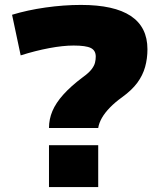

<svg xmlns="http://www.w3.org/2000/svg" viewBox="-20 -760 643 780"><path d="M179 -240Q179 -276 193 -309Q207 -342 237.5 -376Q268 -410 316 -446Q341 -464 352 -478.5Q363 -493 366 -505.5Q369 -518 369 -530Q369 -555 349 -565Q329 -575 279 -575Q236 -575 180 -564.5Q124 -554 64 -535L29 -700Q91 -719 165 -729.5Q239 -740 309 -740Q579 -740 579 -560Q579 -522 569.5 -488Q560 -454 538 -424Q516 -394 476 -365Q448 -345 427 -323.5Q406 -302 394 -281Q382 -260 379 -240ZM179 0V-170H379V0Z"/></svg>

Font: M PLUS 1 Thin Black
Style: Regular
Weight: 900
Version: Version 1.001